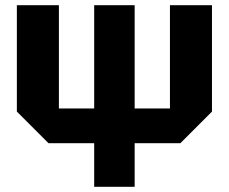

<svg xmlns="http://www.w3.org/2000/svg" viewBox="-20 -720 882 740"><path d="M167 -168 45 -290V-700H207V-302H343V-700H499V-302H635V-700H797V-290L675 -168H499V0H343V-168Z"/></svg>

Font: Tektur
Style: Bold
Weight: 700
Designer: Adam Jagosz
Foundry: Adam Jagosz
Version: Version 1.005;gftools[0.9.30]